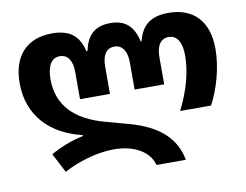

<svg xmlns="http://www.w3.org/2000/svg" viewBox="-79 -663 1227 959"><g transform="rotate(-10 534.5 -184.0)"><path d="M640 185H789C769 75 691 1 542 -40L425 -72C275 -113 193 -196 193 -328C193 -397 217 -434 258 -434C301 -434 321 -397 321 -344V-205H473V-344C473 -397 492 -434 535 -434C577 -434 598 -397 598 -344V-205H748V-344C748 -397 768 -434 810 -434C853 -434 876 -397 876 -328C876 -246 850 -151 803 -60H960C1002 -138 1031 -243 1031 -336C1031 -473 959 -553 830 -553C741 -553 693 -515 674 -436H670C652 -515 612 -553 535 -553C458 -553 416 -515 400 -436H394C376 -515 329 -553 240 -553C111 -553 38 -473 38 -336C38 -169 144 -64 303 -26V-21C244 -9 185 14 137 42L188 140C259 101 359 71 444 71C547 71 624 117 640 185Z"/></g></svg>

Font: Wafeq
Style: Bold
Weight: 700
Designer: Rasmus Andersson & Azza Alameddine
Foundry: Google & TypeTogether
Version: Version 3.000;FEAKit 1.0